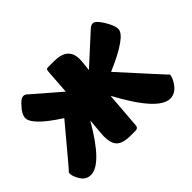

<svg xmlns="http://www.w3.org/2000/svg" viewBox="-117 -781 1010 1010"><g transform="rotate(-45 388.5 -276.0)"><path d="M292 -405Q297 -473 301 -533Q302 -555 306 -559Q309 -562 322 -562H361Q465 -562 465 -475Q465 -455 458 -399L618 -545Q633 -559 646 -559Q666 -559 694 -513Q721 -468 721 -443Q721 -390 534 -310Q743 -79 743 -81Q743 -61 722 -30Q694 10 655 10Q568 10 443 -223L427 -20Q426 0 405 0H369Q310 0 287 -25Q267 -47 267 -98Q267 -109 276 -207Q157 -1 76 -1Q37 -1 16 -41Q-1 -72 2 -92Q2 -89 188 -312Q35 -410 43 -463Q47 -488 70 -512Q98 -547 118 -547Q131 -547 144 -533Z"/></g></svg>

Font: PoetsenOne
Style: Regular
Weight: 400
Designer: Rodrigo Fuenzalida, Pablo Impallari
Foundry: Pablo Impallari, Rodrigo Fuenzalida
Version: Version 1.000